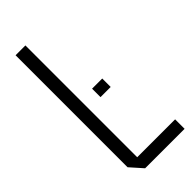

<svg xmlns="http://www.w3.org/2000/svg" viewBox="-229 -746 788 788"><g transform="rotate(-45 165.5 -352.0)"><path d="M98 0 50 -54V-55H327V0ZM50 -55V-704H107V-55ZM175 -336V-385H234V-336Z"/></g></svg>

Font: Foldit Light
Style: Regular
Weight: 300
Version: Version 1.003